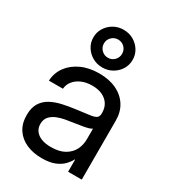

<svg xmlns="http://www.w3.org/2000/svg" viewBox="-191 -890 900 1001"><g transform="rotate(30 259.0 -389.0)"><path d="M218.8 7.8Q167.5 7.8 127 -9.8Q86.4 -27.3 62.7 -62.3Q39.1 -97.2 39.1 -148.4Q39.1 -192.9 56.4 -220.7Q73.7 -248.5 102.8 -264.4Q131.8 -280.3 168.7 -288.6Q205.6 -296.9 244.1 -301.8Q293.5 -308.6 321.8 -312Q350.1 -315.4 362.1 -323.2Q374 -331.1 374 -350.6V-355.5Q374 -383.8 360.6 -405.5Q347.2 -427.2 321.5 -439.7Q295.9 -452.1 259.8 -452.1Q224.1 -452.1 196.5 -440.2Q168.9 -428.2 152.6 -407.7Q136.2 -387.2 134.3 -361.3H49.8Q52.2 -408.7 79.1 -445.6Q106 -482.4 152.3 -503.9Q198.7 -525.4 259.8 -525.4Q319.8 -525.4 364 -504.2Q408.2 -482.9 432.1 -444.8Q456.1 -406.7 456.1 -355.5V0H374V-73.2H372.1Q362.8 -54.7 344.7 -35.9Q326.7 -17.1 296.1 -4.6Q265.6 7.8 218.8 7.8ZM230.5 -66.4Q281.2 -66.4 313 -84.7Q344.7 -103 359.4 -132.3Q374 -161.6 374 -195.3V-259.8Q364.7 -251 324.7 -243.9Q284.7 -236.8 240.2 -230.5Q210.4 -226.6 183.8 -217Q157.2 -207.5 140.6 -190.2Q124 -172.9 124 -143.6Q124 -119.6 137 -102.3Q149.9 -85 173.8 -75.7Q197.8 -66.4 230.5 -66.4ZM255.9 -559.6Q223.1 -559.6 196.3 -575Q169.4 -590.3 153.6 -616Q137.7 -641.6 137.7 -672.9Q137.7 -704.1 153.6 -729.7Q169.4 -755.4 196.3 -770.8Q223.1 -786.1 255.9 -786.1Q288.6 -786.1 315.4 -770.8Q342.3 -755.4 358.2 -729.7Q374 -704.1 374 -672.9Q374 -641.6 358.2 -616Q342.3 -590.3 315.4 -575Q288.6 -559.6 255.9 -559.6ZM255.9 -618.2Q278.8 -618.2 294.7 -634.3Q310.5 -650.4 310.5 -672.9Q310.5 -695.8 294.7 -711.7Q278.8 -727.5 255.9 -727.5Q233.4 -727.5 217.3 -711.7Q201.2 -695.8 201.2 -672.9Q201.2 -650.4 217.3 -634.3Q233.4 -618.2 255.9 -618.2Z"/></g></svg>

Font: Inter Khmer Looped
Style: Regular
Weight: 400
Designer: Rasmus Andersson, Sovichet Tep
Foundry: Anagata Design
Version: Version 1.000